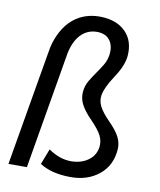

<svg xmlns="http://www.w3.org/2000/svg" viewBox="-86 -827 753 906"><g transform="rotate(10 291.0 -374.0)"><path d="M103 0H14.6L107.4 -542.5Q116.2 -607.9 145 -658.2Q173.8 -708.5 219.2 -734.4Q264.6 -760.3 323.7 -759.3Q401.4 -757.3 443.8 -713.9Q486.3 -670.4 480 -598.1Q475.6 -551.8 436 -492.2Q396.5 -432.6 390.6 -395.5Q386.2 -368.7 399.4 -342.3Q412.6 -315.9 448.2 -279.8Q483.9 -243.7 498 -216.1Q512.2 -188.5 510.7 -159.2Q505.9 -79.1 449.2 -33.4Q392.6 12.2 308.1 10.3Q221.2 9.3 165.5 -26.4L194.3 -101.1Q246.1 -64.5 301.3 -63.5Q350.6 -63.5 384.5 -87.6Q418.5 -111.8 423.8 -153.8Q427.2 -181.6 413.8 -207.8Q400.4 -233.9 364.5 -270.5Q328.6 -307.1 313.7 -336.2Q298.8 -365.2 301.8 -396Q304.2 -424.8 317.9 -448.5Q331.5 -472.2 347.4 -494.4Q363.3 -516.6 377.2 -539.8Q391.1 -563 395 -591.3Q399.9 -631.3 381.3 -657.7Q362.8 -684.1 323.2 -686Q272 -687.5 238.8 -650.6Q205.6 -613.8 195.3 -543Z"/></g></svg>

Font: RobotoDraft
Style: Italic
Weight: 400
Italic angle: -12°
Version: Version 2.001101; 2014